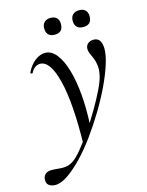

<svg xmlns="http://www.w3.org/2000/svg" viewBox="-189 -639 760 996"><g transform="rotate(-15 191.0 -141.0)"><path d="M-17 281Q-38 281 -52 270.5Q-66 260 -63 234Q-56 201 -17 201Q4 201 23.5 203.5Q43 206 62 203Q81 200 100 187Q122 172 151.5 135.5Q181 99 213 52Q245 5 274 -44.5Q303 -94 323.5 -136.5Q344 -179 350 -205Q357 -236 354.5 -259Q352 -282 345 -299.5Q338 -317 331.5 -330.5Q325 -344 325 -358Q325 -375 337 -385.5Q349 -396 368 -396Q390 -396 400.5 -380Q411 -364 411 -336Q411 -302 395 -252Q379 -202 351 -143.5Q323 -85 287 -25.5Q251 34 211 89Q171 144 129.5 187Q88 230 50.5 255.5Q13 281 -17 281ZM177 120Q182 -104 152 -225.5Q122 -347 67 -347Q54 -347 41 -338.5Q28 -330 19 -312Q17 -308 11.5 -309.5Q6 -311 7 -315Q25 -353 52 -374Q79 -395 107 -395Q141 -395 167.5 -361.5Q194 -328 211 -269.5Q228 -211 234.5 -134.5Q241 -58 236 29ZM335 -473Q289 -473 289 -519Q289 -540 301.5 -551.5Q314 -563 335 -563Q357 -563 368.5 -551.5Q380 -540 380 -519Q380 -473 335 -473ZM182 -473Q136 -473 136 -519Q136 -540 148.5 -551.5Q161 -563 182 -563Q203 -563 214.5 -551.5Q226 -540 226 -519Q226 -473 182 -473Z"/></g></svg>

Font: Cormorant Medium
Style: Italic
Weight: 500
Italic angle: -10°
Designer: Christian Thalmann (Catharsis Fonts)
Foundry: Catharsis Fonts
Version: Version 4.000